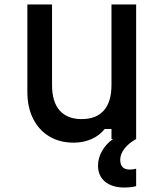

<svg xmlns="http://www.w3.org/2000/svg" viewBox="-20 -620 740 856"><path d="M587 -600V0H477V-45H447Q424 -16 388 0Q352 16 309 16Q246 16 199.5 -12Q153 -40 127.5 -91Q102 -142 102 -211V-600H212V-241Q212 -166 246 -127.5Q280 -89 344 -89Q409 -89 443 -127.5Q477 -166 477 -241V-600ZM534 216Q480 216 448.5 190Q417 164 417 118Q417 85 435 53Q453 21 484 0L532 -2L587 0Q554 18 535 42.5Q516 67 516 92Q516 136 558 136Q573 136 587 132V210Q565 216 534 216Z"/></svg>

Font: Martian Mono
Style: Regular
Weight: 400
Monospace: yes
Designer: Roman Shamin
Foundry: Evil Martians
Version: Version 1.000; ttfautohint (v1.8.4.7-5d5b)